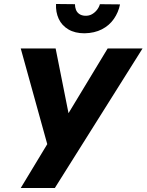

<svg xmlns="http://www.w3.org/2000/svg" viewBox="-20 -943 735 963"><path d="M695 -700H520L269 -285L342 -283L259 -700H84L217 -220L84 0H255ZM261 -923Q259 -882 274.5 -848.5Q290 -815 323 -795.5Q356 -776 404 -776Q454 -777 491 -796Q528 -815 551 -848Q574 -881 582 -921L481 -922Q477 -907 466.5 -893.5Q456 -880 441 -871.5Q426 -863 406 -864Q389 -865 377.5 -873Q366 -881 361 -894Q356 -907 356 -922Z"/></svg>

Font: Jost
Style: Bold Italic
Weight: 700
Italic angle: -5°
Version: Version 3.710